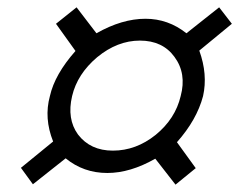

<svg xmlns="http://www.w3.org/2000/svg" viewBox="-20 -665 653 524"><path d="M473.1 -402.8Q489.7 -464.4 456.1 -509.8Q423.8 -554.2 361.8 -554.2Q300.3 -554.2 245.1 -508.8Q190.9 -462.9 176.8 -402.8Q162.1 -340.3 192.9 -297.9Q226.6 -253.9 288.1 -253.9Q351.1 -253.9 404.8 -296.9Q458.5 -340.8 473.1 -402.8ZM578.1 -645 612.8 -600.1 523.9 -526.9Q547.4 -461.9 534.2 -402.8Q517.1 -337.9 462.9 -276.9L514.2 -206.1L459 -161.1L403.8 -231.9Q335.4 -192.9 272.9 -192.9Q208 -192.9 159.2 -232.9L69.8 -162.1L37.1 -207L125 -278.8Q99.6 -342.3 116.2 -402.8Q129.4 -461.9 186 -525.9L132.8 -600.1L189 -645L243.2 -574.2Q313 -613.8 377 -613.8Q439 -613.8 488.8 -574.2Z"/></svg>

Font: Sinkin Sans 300 Light Italic
Style: Regular
Weight: 300
Italic angle: -112°
Designer: Keith Bates
Foundry: K-Type
Version: Sinkin Sans (version 1.0)  by Keith Bates   •   © 2014   www